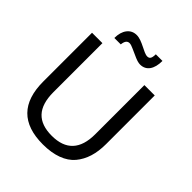

<svg xmlns="http://www.w3.org/2000/svg" viewBox="-244 -1054 1218 1218"><g transform="rotate(45 365.0 -445.0)"><path d="M421.4 -783.7C476.1 -783.7 505.9 -827.6 505.9 -900.4H446.3C445.8 -864.7 438 -852.1 417 -852.1C383.8 -852.1 325.7 -901.4 274.9 -901.4C248 -901.4 226.6 -891.1 210.4 -870.1C194.8 -849.6 187 -822.3 187 -787.6H244.6C247.6 -817.9 258.8 -833 278.8 -833C288.1 -833 301.8 -828.6 319.3 -820.3C336.9 -812 355 -804.2 374 -795.9C393.1 -787.6 409.2 -783.7 421.4 -783.7ZM343.8 10.7C443.8 10.7 518.6 -17.6 562 -68.8C605.5 -121.1 626 -188 626 -274.4V-710.9H533.2V-269.5C533.2 -135.3 470.2 -67.9 344.7 -67.9C220.2 -67.9 156.7 -132.3 156.7 -271.5V-710.9H63.5V-273.4C63.5 -84 156.7 10.7 343.8 10.7Z"/></g></svg>

Font: Ride
Style: Regular
Weight: 400
Version: Version 3.000